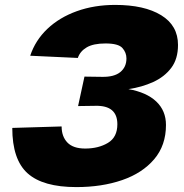

<svg xmlns="http://www.w3.org/2000/svg" viewBox="-20 -746 749 782"><path d="M291 16Q155 16 92.5 -40Q30 -96 30 -225L231 -231Q231 -190 254.5 -165.5Q278 -141 327 -141Q381 -141 419.5 -164Q458 -187 458 -240Q458 -317 369 -315L298 -314L324 -434L395 -433Q445 -432 470 -452.5Q495 -473 495 -508Q495 -532 478.5 -550.5Q462 -569 410 -569Q360 -569 333 -553Q306 -537 297 -510L103 -519Q124 -582 173 -628.5Q222 -675 293 -700.5Q364 -726 449 -726Q568 -726 636.5 -684Q705 -642 705 -563Q705 -506 677.5 -469.5Q650 -433 604 -412Q558 -391 503 -383Q577 -370 616.5 -332.5Q656 -295 656 -237Q656 -154 608 -97.5Q560 -41 477.5 -12.5Q395 16 291 16Z"/></svg>

Font: Geist Black
Style: Italic
Weight: 900
Italic angle: -12°
Designer: Basement.studio, Andrés Briganti, Mateo Zaragoza
Foundry: Basement.studio, Vercel, Andrés Briganti, Guido Ferreyra, Mateo Zaragoza
Version: Version 1.500; ttfautohint (v1.8.4.7-5d5b)